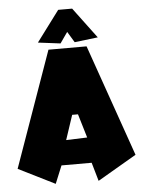

<svg xmlns="http://www.w3.org/2000/svg" viewBox="-84 -949 736 997"><g transform="rotate(-5 284.0 -450.5)"><path d="M189 -700.2H387.7L591.8 -117.2L389.2 1L361.3 -95.7H204.1L166 -2.9L-24.4 -97.7ZM239.7 -224.6 349.6 -228.5 312.5 -352.5H282.2ZM137.7 -741.7 257.3 -901.9H330.1L449.7 -741.7L328.1 -727.1L293.9 -783.7L254.4 -727.1Z"/></g></svg>

Font: Lapsus Pro (theguybrush.com)
Style: Bold
Weight: 700
Designer: Jose Roses
Version: Version 1.00 February 9, 2018, initial release